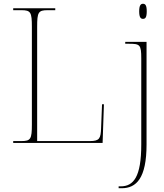

<svg xmlns="http://www.w3.org/2000/svg" viewBox="-20 -758 867 1018"><path d="M738 -658C751 -658 758 -666 758 -698C758 -729 751 -738 738 -738C726 -738 718 -729 718 -698C718 -666 726 -658 738 -658ZM50 0H524L531 -205H521L516 -79C514 -24 508 -10 456 -10H177V-616C177 -693 183 -704 233 -704H273V-714H50V-704H93C143 -704 149 -693 149 -616V-98C149 -21 143 -10 93 -10H50ZM609 240H625C703 240 757 187 757 8V-536H644V-526H662C722 -526 729 -522 729 -448V8C729 180 688 230 620 230H609Z"/></svg>

Font: Noto Serif Display Thin
Style: Regular
Weight: 100
Designer: Monotype Design Team
Foundry: Monotype Imaging Inc.
Version: Version 2.009